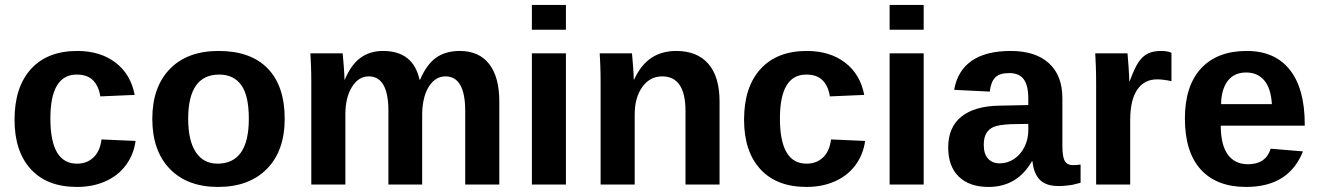

<svg xmlns="http://www.w3.org/2000/svg" viewBox="-20 -744 5313 774"><path d="M290.4 9.6Q169.9 9.6 104.2 -62Q38.6 -133.7 38.6 -261.4Q38.6 -392.8 104.8 -465.7Q171.1 -538.6 291.6 -538.6Q384.3 -538.6 445.8 -491.6Q507.2 -444.6 522.9 -361.4L384.3 -355.4Q378.3 -396.4 355.4 -419.9Q332.5 -443.4 289.2 -443.4Q183.1 -443.4 183.1 -266.3Q183.1 -83.1 291.6 -84.3Q330.1 -84.3 356.6 -109Q383.1 -133.7 389.2 -181.9L526.5 -175.9Q519.3 -121.7 488 -78.9Q456.6 -36.1 405.4 -13.3Q354.2 9.6 290.4 9.6Z M1127.7 -265.1Q1127.7 -136.1 1056 -63.3Q984.3 9.6 859 9.6Q734.9 9.6 664.5 -63.3Q594 -136.1 594 -265.1Q594 -392.8 664.5 -465.7Q734.9 -538.6 861.4 -538.6Q990.4 -538.6 1059 -468.1Q1127.7 -397.6 1127.7 -265.1ZM983.1 -265.1Q983.1 -359 952.4 -401.2Q921.7 -443.4 863.9 -443.4Q738.6 -443.4 738.6 -265.1Q738.6 -177.1 769.3 -130.7Q800 -84.3 856.6 -84.3Q983.1 -84.3 983.1 -265.1Z M1545.8 0V-296.4Q1545.8 -436.1 1466.3 -436.1Q1425.3 -436.1 1398.8 -393.4Q1372.3 -350.6 1372.3 -283.1V0H1234.9V-409.6Q1234.9 -451.8 1233.7 -479.5Q1232.5 -507.2 1231.3 -528.9H1361.4Q1362.7 -519.3 1365.7 -478.9Q1368.7 -438.6 1368.7 -422.9H1369.9Q1395.2 -483.1 1433.1 -510.8Q1471.1 -538.6 1524.1 -538.6Q1645.8 -538.6 1671.1 -422.9H1673.5Q1700 -484.3 1738 -511.4Q1775.9 -538.6 1833.7 -538.6Q1910.8 -538.6 1951.8 -486.1Q1992.8 -433.7 1992.8 -334.9V0H1855.4V-296.4Q1855.4 -436.1 1775.9 -436.1Q1736.1 -436.1 1710.2 -397Q1684.3 -357.8 1681.9 -289.2V0Z M2124.1 -624.1V-724.1H2261.4V-624.1ZM2124.1 0V-528.9H2261.4V0Z M2743.4 0V-296.4Q2743.4 -436.1 2649.4 -436.1Q2600 -436.1 2569.3 -393.4Q2538.6 -350.6 2538.6 -283.1V0H2401.2V-409.6Q2401.2 -451.8 2400 -479.5Q2398.8 -507.2 2397.6 -528.9H2527.7Q2528.9 -519.3 2531.9 -478.9Q2534.9 -438.6 2534.9 -422.9H2536.1Q2563.9 -483.1 2606 -510.8Q2648.2 -538.6 2706 -538.6Q2790.4 -538.6 2835.5 -486.7Q2880.7 -434.9 2880.7 -334.9V0Z M3231.3 9.6Q3110.8 9.6 3045.2 -62Q2979.5 -133.7 2979.5 -261.4Q2979.5 -392.8 3045.8 -465.7Q3112 -538.6 3232.5 -538.6Q3325.3 -538.6 3386.7 -491.6Q3448.2 -444.6 3463.9 -361.4L3325.3 -355.4Q3319.3 -396.4 3296.4 -419.9Q3273.5 -443.4 3230.1 -443.4Q3124.1 -443.4 3124.1 -266.3Q3124.1 -83.1 3232.5 -84.3Q3271.1 -84.3 3297.6 -109Q3324.1 -133.7 3330.1 -181.9L3467.5 -175.9Q3460.2 -121.7 3428.9 -78.9Q3397.6 -36.1 3346.4 -13.3Q3295.2 9.6 3231.3 9.6Z M3566.3 -624.1V-724.1H3703.6V-624.1ZM3566.3 0V-528.9H3703.6V0Z M3965.1 9.6Q3888 9.6 3845.2 -31.9Q3802.4 -73.5 3802.4 -149.4Q3802.4 -231.3 3856 -274.1Q3909.6 -316.9 4010.8 -318.1L4125.3 -320.5V-347Q4125.3 -398.8 4107.2 -424.1Q4089.2 -449.4 4048.2 -449.4Q4009.6 -449.4 3992.2 -431.9Q3974.7 -414.5 3969.9 -374.7L3826.5 -381.9Q3839.8 -459 3897 -498.8Q3954.2 -538.6 4054.2 -538.6Q4154.2 -538.6 4208.4 -489.2Q4262.7 -439.8 4262.7 -348.2V-156.6Q4262.7 -112 4272.3 -95.2Q4281.9 -78.3 4306 -78.3Q4321.7 -78.3 4336.1 -80.7V-7.2Q4324.1 -4.8 4314.5 -1.8Q4304.8 1.2 4294.6 2.4Q4284.3 3.6 4273.5 4.8Q4262.7 6 4248.2 6Q4196.4 6 4171.7 -19.3Q4147 -44.6 4142.2 -94H4139.8Q4080.7 9.6 3965.1 9.6ZM4125.3 -244.6 4054.2 -243.4Q4006 -241 3986.1 -232.5Q3966.3 -224.1 3956 -206.6Q3945.8 -189.2 3945.8 -160.2Q3945.8 -122.9 3963.3 -104.2Q3980.7 -85.5 4009.6 -85.5Q4042.2 -85.5 4068.7 -103.6Q4095.2 -121.7 4110.2 -152.4Q4125.3 -183.1 4125.3 -218.1Z M4398.8 0V-404.8Q4398.8 -448.2 4397.6 -477.1Q4396.4 -506 4395.2 -528.9H4525.3Q4526.5 -520.5 4529.5 -475.3Q4532.5 -430.1 4532.5 -415.7H4533.7Q4554.2 -471.1 4569.9 -494Q4585.5 -516.9 4606.6 -527.7Q4627.7 -538.6 4660.2 -538.6Q4686.7 -538.6 4702.4 -531.3V-416.9Q4668.7 -424.1 4644.6 -424.1Q4592.8 -424.1 4564.5 -382.5Q4536.1 -341 4536.1 -259V0Z M5003.6 9.6Q4884.3 9.6 4820.5 -60.8Q4756.6 -131.3 4756.6 -266.3Q4756.6 -397.6 4821.7 -468.1Q4886.7 -538.6 5006 -538.6Q5119.3 -538.6 5179.5 -462.7Q5239.8 -386.7 5239.8 -242.2V-237.3H4901.2Q4901.2 -160.2 4929.5 -121.1Q4957.8 -81.9 5010.8 -81.9Q5083.1 -81.9 5102.4 -144.6L5232.5 -133.7Q5175.9 9.6 5003.6 9.6ZM5003.6 -451.8Q4955.4 -451.8 4929.5 -418.1Q4903.6 -384.3 4902.4 -324.1H5107.2Q5103.6 -388 5076.5 -419.9Q5049.4 -451.8 5003.6 -451.8Z"/></svg>

Font: Ramabhadra
Style: Regular
Weight: 400
Designer: Purushoth Kumar Guthula
Foundry: Andhrapradesh Society for Knowledge Networks
Version: Version 1.0.5; ttfautohint (vUNKNOWN) -l 7 -r 28 -G 50 -x 13